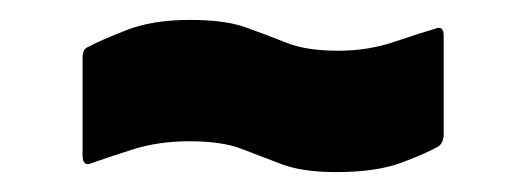

<svg xmlns="http://www.w3.org/2000/svg" viewBox="-20 -396 529 193"><path d="M318 -223Q284 -223 263 -231Q242 -239 222.5 -246.5Q203 -254 170 -254Q139 -254 112.5 -245.5Q86 -237 72 -232Q63 -228 63 -240V-338Q63 -347 69 -349Q80 -355 106.5 -365.5Q133 -376 171 -376Q206 -376 227 -368.5Q248 -361 268 -353Q288 -345 320 -345Q350 -345 376.5 -354Q403 -363 417 -367Q426 -371 426 -360V-261Q426 -253 421 -249Q411 -243 385 -233Q359 -223 318 -223Z"/></svg>

Font: Sofia Sans Condensed Black
Style: Regular
Weight: 900
Designer: Botio Nikoltchev, Ani Petrova
Foundry: lettersoup
Version: Version 4.101